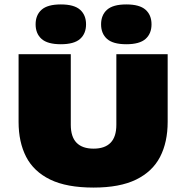

<svg xmlns="http://www.w3.org/2000/svg" viewBox="-20 -840 841 868"><path d="M403 8Q281.5 8 207 -28.2Q132.5 -64.5 98.2 -131Q64 -197.5 64 -289V-595H300V-276Q300 -221.5 326 -194.8Q352 -168 403 -168Q454 -168 480 -194.8Q506 -221.5 506 -276V-595H738V-289Q738 -197.5 703.8 -131Q669.5 -64.5 595.5 -28.2Q521.5 8 403 8ZM551 -640Q491 -640 464 -664Q437 -688 437 -730Q437 -772 464 -796Q491 -820 551 -820Q611 -820 638 -796Q665 -772 665 -730Q665 -688 638 -664Q611 -640 551 -640ZM255 -640Q195 -640 168 -664Q141 -688 141 -730Q141 -772 168 -796Q195 -820 255 -820Q315 -820 342 -796Q369 -772 369 -730Q369 -688 342 -664Q315 -640 255 -640Z"/></svg>

Font: Encode Sans SC Expanded Black
Style: Regular
Weight: 900
Width: 7
Designer: Multiple Designers
Foundry: Impallari Type
Version: Version 3.002